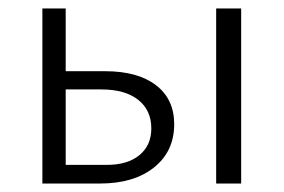

<svg xmlns="http://www.w3.org/2000/svg" viewBox="-20 -433 669 453"><path d="M391 -140Q391 -76 343.5 -38Q296 0 216 0H80V-413H135V-265H228Q305 -265 348 -232Q391 -199 391 -140ZM549 -413V0H490V-413ZM337 -130Q337 -173 306 -197.5Q275 -222 219 -222H135V-44H232Q281 -44 309 -67Q337 -90 337 -130Z"/></svg>

Font: Isabella Sans
Style: Regular
Weight: 400
Designer: Original fonts by Christian Thalmann (Catharsis Fonts), Modifications by Cristiano Sobral
Version: Version 0.002;July 12, 2020;FontCreator 13.0.0.2655 64-bit; 